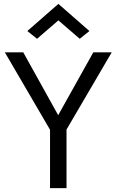

<svg xmlns="http://www.w3.org/2000/svg" viewBox="-20 -970 601 990"><path d="M461 -700 280 -376 100 -700H5L238 -301V0H323V-302L556 -700ZM281 -865 391 -770 441 -810 281 -950 121 -810 171 -770Z"/></svg>

Font: Glinicke Jost Regular
Style: Regular
Weight: 400
Version: Version 3.710